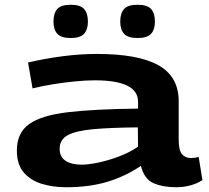

<svg xmlns="http://www.w3.org/2000/svg" viewBox="-20 -778 879 808"><path d="M51 -145Q51 -219 103 -256Q155 -293 267.5 -306Q380 -319 561 -321V-350Q561 -440 379 -440Q342 -440 296 -435.5Q250 -431 203.5 -423.5Q157 -416 117 -406L98 -515Q166 -531 241 -541Q316 -551 389 -551Q561 -551 646.5 -503.5Q732 -456 732 -352V-191Q732 -145 746 -129Q760 -113 783 -113Q790 -113 799 -114Q808 -115 816 -118L832 -20Q809 -5 780 2.5Q751 10 722 10Q666 10 626.5 -7Q587 -24 573 -80Q508 -36 432 -13Q356 10 258 10Q204 10 157 -4Q110 -18 80.5 -51.5Q51 -85 51 -145ZM231 -152Q231 -118 255.5 -101.5Q280 -85 324 -85Q352 -85 394.5 -94Q437 -103 482 -120Q527 -137 561 -161L560 -242Q447 -241 374 -234.5Q301 -228 266 -209.5Q231 -191 231 -152ZM559 -618Q518 -618 502 -636Q486 -654 486 -687Q486 -722 502 -740Q518 -758 559 -758Q600 -758 616 -740Q632 -722 632 -687Q632 -654 616 -636Q600 -618 559 -618ZM278 -618Q237 -618 221 -636Q205 -654 205 -687Q205 -722 221 -740Q237 -758 278 -758Q318 -758 334 -740Q350 -722 350 -687Q350 -654 334 -636Q318 -618 278 -618Z"/></svg>

Font: Georama ExtraExtended SemiBold
Style: Regular
Weight: 600
Width: 8
Designer: Jean-Baptiste Levee
Foundry: Production Type
Version: Version 1.000